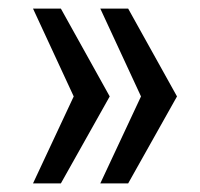

<svg xmlns="http://www.w3.org/2000/svg" viewBox="-20 -530 467 448"><path d="M57 -102 152 -305 57 -510H122L236 -305L122 -102ZM214 -102 309 -305 214 -510H279L393 -305L279 -102Z"/></svg>

Font: Saira SemiCondensed Medium
Style: Regular
Weight: 500
Width: 4
Designer: Hector Gatti with collaboration of the Omnibus-Type team
Foundry: Omnibus-Type
Version: Version 1.101